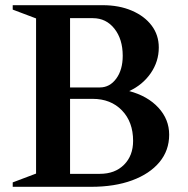

<svg xmlns="http://www.w3.org/2000/svg" viewBox="-20 -720 726 740"><path d="M29 0V-17L119 -51V-649L29 -683V-700H376Q439 -700 488 -679Q537 -658 564.5 -621.5Q592 -585 592 -537Q592 -483 561 -438Q530 -393 478 -369Q549 -350 590.5 -305Q632 -260 632 -201Q632 -140 594.5 -95Q557 -50 489.5 -25Q422 0 331 0ZM338 -650H250V-383H365Q403 -383 428 -417Q453 -451 453 -505Q453 -569 421 -609.5Q389 -650 338 -650ZM337 -339H250V-50H365Q423 -50 458 -85Q493 -120 493 -177Q493 -250 450 -294.5Q407 -339 337 -339Z"/></svg>

Font: Wittgenstein Semibold
Style: Regular
Weight: 600
Designer: Jörg Drees
Foundry: Jörg Drees
Version: Version 1.303; ttfautohint (v1.8.4.7-5d5b)